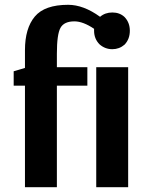

<svg xmlns="http://www.w3.org/2000/svg" viewBox="-20 -780 615 800"><path d="M84 0V-423H37V-483L84 -497V-571Q84 -662 125 -711Q166 -760 264 -760Q328 -760 397 -710Q418 -728 448 -728Q479 -728 499 -709Q521 -686 521 -652Q521 -617 499 -594Q477 -575 448 -575Q418 -575 395 -595Q372 -618 372 -652V-660Q326 -691 290 -691Q247 -691 232 -664Q217 -637 217 -556V-500H344V-423H217V0ZM381 0V-500H514V0Z"/></svg>

Font: Arsenal
Style: Bold
Weight: 700
Designer: Andrij Shevchenko
Foundry: Stairsfor
Version: Version 2.001;PS 002.001;hotconv 1.0.88;makeotf.lib2.5.64775